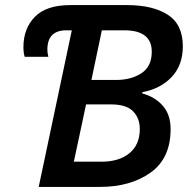

<svg xmlns="http://www.w3.org/2000/svg" viewBox="-20 -734 748 754"><path d="M132 0H373Q492 0 571 -56Q650 -112 650 -227Q650 -284 619 -319Q588 -354 539 -367V-372Q612 -386 655 -432.5Q698 -479 698 -552Q698 -638 639 -676Q580 -714 479 -714H256Q162 -714 117 -668Q72 -622 72 -549Q72 -526 77 -511H170Q166 -525 166 -539Q166 -615 241 -615H262ZM339 -420 380 -615H468Q576 -615 576 -531Q576 -473 535.5 -446.5Q495 -420 435 -420ZM270 -99 318 -324H416Q476 -324 502.5 -297Q529 -270 529 -227Q529 -166 488.5 -132.5Q448 -99 378 -99Z"/></svg>

Font: Noto Sans UI Medium
Style: Italic
Weight: 500
Italic angle: -12°
Designer: Monotype Design Team
Foundry: Monotype Imaging Inc.
Version: Version 1.901